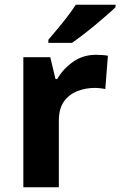

<svg xmlns="http://www.w3.org/2000/svg" viewBox="-20 -786 505 806"><path d="M383 -556Q394 -556 409 -555Q424 -554 433 -552L422 -412Q415 -414 401.5 -415.5Q388 -417 378 -417Q340 -417 305 -403.5Q270 -390 248.5 -360Q227 -330 227 -278V0H78V-546H191L213 -454H220Q244 -496 286 -526Q328 -556 383 -556ZM465 -756Q451 -742 428 -722Q405 -702 378.5 -680Q352 -658 326.5 -638.5Q301 -619 282 -606H183V-619Q199 -638 220.5 -663.5Q242 -689 263 -716.5Q284 -744 298 -766H465Z"/></svg>

Font: Noto Sans Cham
Style: Regular
Weight: 400
Designer: Monotype Design Team
Foundry: Monotype Imaging Inc.
Version: Version 2.002